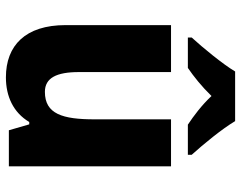

<svg xmlns="http://www.w3.org/2000/svg" viewBox="-103 -769 816 650"><g transform="rotate(90 305.0 -444.0)"><path d="M390 -832H222C197 -790 141 -722 107 -685V-672H210C239 -692 272 -718 305 -752C337 -718 372 -692 402 -672H504V-685C467 -726 417 -787 390 -832ZM543 -615H384V-356C384 -248 366 -188 291 -188C244 -188 224 -227 224 -303V-615H65V-258C65 -122 134 -56 242 -56C306 -56 361 -81 393 -135H401L421 -66H543Z"/></g></svg>

Font: Noto Sans Malayalam UI SemiCondensed ExtraBold
Style: Regular
Weight: 800
Width: 4
Designer: Jelle Bosma - Monotype Design Team
Foundry: Monotype Imaging Inc.
Version: Version 2.104